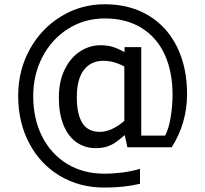

<svg xmlns="http://www.w3.org/2000/svg" viewBox="-20 -761 952 892"><path d="M777.3 -76.7H571.8L559.6 -133.3Q533.2 -110.8 515.9 -98.9Q498.5 -86.9 476.3 -79.8Q454.1 -72.8 424.3 -72.8Q374 -72.8 335.2 -100.1Q296.4 -127.4 274.9 -180.4Q253.4 -233.4 253.4 -308.1Q253.4 -381.8 280 -437Q306.6 -492.2 351.1 -521.5Q395.5 -550.8 446.8 -550.8Q479.5 -550.8 504.4 -543Q529.3 -535.2 558.6 -518.6V-542H636.2V-130.9H747.1Q764.2 -163.1 772.9 -216.6Q781.7 -270 781.7 -320.8Q781.7 -427.7 745.1 -507.6Q708.5 -587.4 637.5 -631.3Q566.4 -675.3 466.8 -675.3Q372.6 -675.3 296.4 -627.2Q220.2 -579.1 177.2 -496.6Q134.3 -414.1 134.3 -314.9Q134.3 -208.5 175.8 -126.7Q217.3 -44.9 292.2 0.5Q367.2 45.9 464.4 45.9Q505.9 45.9 549.3 40.3Q592.8 34.7 630.4 23.4V92.8Q557.6 110.4 463.9 110.4Q349.6 110.4 258.5 56.2Q167.5 2 116 -95Q64.5 -191.9 64.5 -315.9Q64.5 -433.6 117.9 -531Q171.4 -628.4 263.7 -684.8Q356 -741.2 466.3 -741.2Q584 -741.2 670.7 -688.7Q757.3 -636.2 803.2 -541.7Q849.1 -447.3 849.1 -323.7Q849.1 -256.3 830.6 -192.9Q812 -129.4 777.3 -76.7ZM557.6 -452.1Q530.3 -466.3 507.3 -472.4Q484.4 -478.5 459.5 -478.5Q402.3 -478.5 369.6 -436Q336.9 -393.6 336.9 -309.6Q336.9 -230 362.8 -189.2Q388.7 -148.4 443.4 -148.4Q497.6 -148.4 557.6 -199.2Z"/></svg>

Font: SG Kara Bold
Style: Regular
Weight: 400
Designer: Damoon Khanjanzadeh
Version: Version 1.000